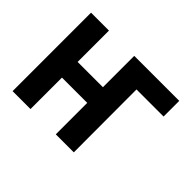

<svg xmlns="http://www.w3.org/2000/svg" viewBox="-139 -958 1213 1213"><g transform="rotate(45 467.0 -351.5)"><path d="M233 -282V-1H73V-702H233V-422H459V-702H460H619H861V-562H619L620 -1H619H460H459V-282Z"/></g></svg>

Font: Hussar
Style: BoldWeb
Weight: 700
Foundry: Cannot Into Space Fonts
Version: Version 2.00